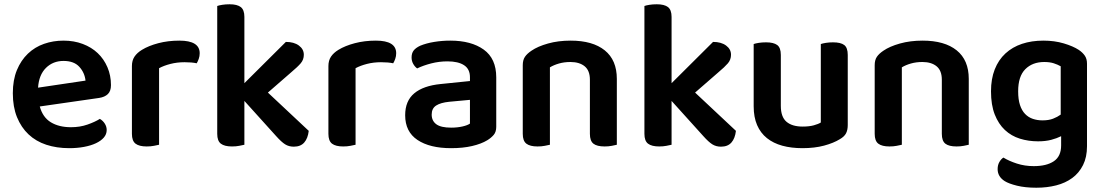

<svg xmlns="http://www.w3.org/2000/svg" viewBox="-20 -678 5166 898"><path d="M166 -180Q180 -129 218 -106Q256 -83 312 -83Q354 -83 389.5 -95.5Q425 -108 447 -122Q461 -114 470 -100Q479 -86 479 -70Q479 -50 465.5 -34.5Q452 -19 428.5 -8Q405 3 373 9Q341 15 304 15Q245 15 196.5 -1Q148 -17 113.5 -49.5Q79 -82 59.5 -130Q40 -178 40 -242Q40 -304 59 -350Q78 -396 110.5 -427Q143 -458 186 -473Q229 -488 277 -488Q326 -488 367 -472.5Q408 -457 437 -429.5Q466 -402 482.5 -363.5Q499 -325 499 -280Q499 -252 484.5 -238Q470 -224 444 -220ZM158 -268 380 -301Q376 -338 351 -365.5Q326 -393 277 -393Q228 -393 195 -360.5Q162 -328 158 -268Z M724 -1Q715 1 700 4Q685 7 666 7Q631 7 614 -6Q597 -19 597 -52V-369Q597 -395 609 -413Q621 -431 644 -445Q675 -464 720.5 -476Q766 -488 819 -488Q914 -488 914 -429Q914 -415 909.5 -402.5Q905 -390 900 -382Q877 -387 843 -387Q808 -387 777 -379Q746 -371 724 -359Z M1123 -1Q1114 1 1099 4Q1084 7 1065 7Q1030 7 1013 -6Q996 -19 996 -52V-650Q1004 -653 1019.5 -655.5Q1035 -658 1054 -658Q1089 -658 1106 -645Q1123 -632 1123 -599V-289L1317 -482Q1355 -482 1378 -465Q1401 -448 1401 -422Q1401 -399 1386.5 -382Q1372 -365 1341 -339L1233 -245L1424 -66Q1420 -31 1403 -11.5Q1386 8 1354 8Q1331 8 1313.5 -3Q1296 -14 1271 -42L1123 -206V-1Z M1643 -1Q1634 1 1619 4Q1604 7 1585 7Q1550 7 1533 -6Q1516 -19 1516 -52V-369Q1516 -395 1528 -413Q1540 -431 1563 -445Q1594 -464 1639.5 -476Q1685 -488 1738 -488Q1833 -488 1833 -429Q1833 -415 1828.5 -402.5Q1824 -390 1819 -382Q1796 -387 1762 -387Q1727 -387 1696 -379Q1665 -371 1643 -359Z M2178 -100V-211L2081 -202Q2041 -198 2020 -184.5Q1999 -171 1999 -142Q1999 -113 2020.5 -97Q2042 -81 2090 -81Q2119 -81 2143 -86.5Q2167 -92 2178 -100ZM2301 -316V-85Q2301 -61 2289 -47Q2277 -33 2259 -22Q2231 -5 2188 5Q2145 15 2090 15Q1990 15 1932.5 -23.5Q1875 -62 1875 -139Q1875 -206 1917.5 -241.5Q1960 -277 2041 -285L2178 -299V-317Q2178 -355 2150.5 -373Q2123 -391 2073 -391Q2034 -391 1997 -381.5Q1960 -372 1931 -358Q1920 -366 1912.5 -379.5Q1905 -393 1905 -409Q1905 -429 1914.5 -441.5Q1924 -454 1945 -464Q1974 -476 2011 -482Q2048 -488 2086 -488Q2184 -488 2242.5 -446Q2301 -404 2301 -316Z M2739 -305Q2739 -348 2714.5 -368Q2690 -388 2648 -388Q2619 -388 2594.5 -381Q2570 -374 2552 -363V-1Q2543 1 2528 4Q2513 7 2494 7Q2459 7 2442 -6Q2425 -19 2425 -52V-373Q2425 -397 2435 -412Q2445 -427 2466 -441Q2495 -461 2543 -474.5Q2591 -488 2649 -488Q2752 -488 2808.5 -442.5Q2865 -397 2865 -309V-1Q2857 1 2841.5 4Q2826 7 2808 7Q2772 7 2755.5 -6Q2739 -19 2739 -52V-305Z M3121 -1Q3112 1 3097 4Q3082 7 3063 7Q3028 7 3011 -6Q2994 -19 2994 -52V-650Q3002 -653 3017.5 -655.5Q3033 -658 3052 -658Q3087 -658 3104 -645Q3121 -632 3121 -599V-289L3315 -482Q3353 -482 3376 -465Q3399 -448 3399 -422Q3399 -399 3384.5 -382Q3370 -365 3339 -339L3231 -245L3422 -66Q3418 -31 3401 -11.5Q3384 8 3352 8Q3329 8 3311.5 -3Q3294 -14 3269 -42L3121 -206V-1Z M3945 -93Q3945 -70 3937 -54.5Q3929 -39 3908 -27Q3879 -9 3834.5 3Q3790 15 3733 15Q3681 15 3639 3.5Q3597 -8 3567 -32Q3537 -56 3521 -93Q3505 -130 3505 -181V-472Q3513 -475 3528.5 -477.5Q3544 -480 3563 -480Q3598 -480 3615 -467.5Q3632 -455 3632 -421V-183Q3632 -131 3658.5 -108.5Q3685 -86 3734 -86Q3765 -86 3786.5 -92Q3808 -98 3819 -105V-472Q3827 -475 3842.5 -477.5Q3858 -480 3876 -480Q3912 -480 3928.5 -467.5Q3945 -455 3945 -421V-93Z M4385 -305Q4385 -348 4360.5 -368Q4336 -388 4294 -388Q4265 -388 4240.5 -381Q4216 -374 4198 -363V-1Q4189 1 4174 4Q4159 7 4140 7Q4105 7 4088 -6Q4071 -19 4071 -52V-373Q4071 -397 4081 -412Q4091 -427 4112 -441Q4141 -461 4189 -474.5Q4237 -488 4295 -488Q4398 -488 4454.5 -442.5Q4511 -397 4511 -309V-1Q4503 1 4487.5 4Q4472 7 4454 7Q4418 7 4401.5 -6Q4385 -19 4385 -52V-305Z M4943 -41Q4923 -31 4896.5 -24Q4870 -17 4835 -17Q4790 -17 4750 -29.5Q4710 -42 4680 -70Q4650 -98 4632.5 -142.5Q4615 -187 4615 -251Q4615 -309 4632.5 -353.5Q4650 -398 4682.5 -428Q4715 -458 4760 -473Q4805 -488 4860 -488Q4912 -488 4955.5 -475Q4999 -462 5025 -445Q5043 -433 5053.5 -418Q5064 -403 5064 -380V6Q5064 57 5045.5 94Q5027 131 4995 154.5Q4963 178 4920 189Q4877 200 4827 200Q4775 200 4736.5 190.5Q4698 181 4679 169Q4646 148 4646 113Q4646 94 4654 80Q4662 66 4673 59Q4699 75 4736 87Q4773 99 4815 99Q4875 99 4909 76Q4943 53 4943 2ZM4941 -142V-368Q4927 -376 4908.5 -382Q4890 -388 4864 -388Q4809 -388 4775.5 -354.5Q4742 -321 4742 -251Q4742 -213 4750.5 -187Q4759 -161 4774.5 -145Q4790 -129 4811 -122Q4832 -115 4856 -115Q4885 -115 4905.5 -123Q4926 -131 4941 -142Z"/></svg>

Font: Baloo 2 Latin SemiBold
Style: Regular
Weight: 400
Designer: Sarang Kulkarni and Ek Type
Foundry: Ek Type
Version: Version 1.001